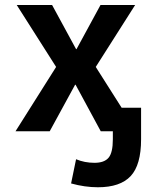

<svg xmlns="http://www.w3.org/2000/svg" viewBox="-20 -540 630 790"><path d="M43.9 0 210.9 -264.6 48.8 -519.5H194.3L293 -337.9H294.9L393.6 -519.5H536.1L374 -264.6L480.5 -96.7H560.5V33.2Q560.5 138.7 517.6 184.6Q474.6 230.5 382.8 230.5Q329.1 230.5 272.5 214.8L293 115.2Q328.1 129.9 368.7 129.9Q409.2 129.9 426.8 108.9Q444.3 87.9 444.3 33.2V0H394.5L291 -191.4H289.1L184.6 0Z"/></svg>

Font: GenEi M Gothic v2 Bold
Style: Regular
Weight: 700
Version: Version 2.0